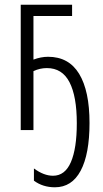

<svg xmlns="http://www.w3.org/2000/svg" viewBox="-20 -552 436 815"><path d="M286 -532V-484H122V-299Q138 -305 153.5 -308Q169 -311 184 -311Q272 -311 316 -238.5Q360 -166 360 -30Q360 102 322.5 172.5Q285 243 213 243Q162 243 124 215V163Q166 194 205 194Q256 194 281 136Q306 78 306 -29Q306 -143 275 -203Q244 -263 179 -263Q149 -263 122 -250V0H68V-532Z"/></svg>

Font: Noto Sans ExtraCondensed Light
Style: Regular
Weight: 300
Width: 2
Designer: Monotype Design Team
Foundry: Monotype Imaging Inc.
Version: Version 2.013; ttfautohint (v1.8.4.7-5d5b)